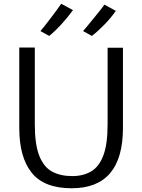

<svg xmlns="http://www.w3.org/2000/svg" viewBox="-20 -998 760 1026"><path d="M363 8Q216 8 149.5 -74.8Q83 -157.5 83 -314V-744H166V-334Q166 -226 189.8 -165.8Q213.5 -105.5 258.2 -81.2Q303 -57 366 -57Q424.5 -57 467 -82Q509.5 -107 532.2 -167.2Q555 -227.5 555 -334V-743H637V-315Q637 8 363 8ZM243 -806 196 -832Q203 -839.5 219 -859.8Q235 -880 253.5 -904.5Q272 -929 287 -949.5Q302 -970 307 -978L370 -944Q340 -903 307 -867Q274 -831 243 -806ZM471 -806 424 -832Q431 -839.5 447.5 -859.8Q464 -880 483.5 -903.8Q503 -927.5 518.5 -947Q534 -966.5 538 -973L599 -940Q573 -902.5 538.2 -866.8Q503.5 -831 471 -806Z"/></svg>

Font: Merriweather Sans Light
Style: Regular
Weight: 300
Designer: Eben Sorkin
Foundry: Eben Sorkin
Version: Version 2.001; ttfautohint (v1.8.3)